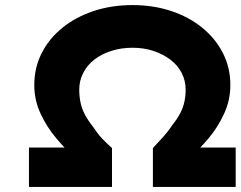

<svg xmlns="http://www.w3.org/2000/svg" viewBox="-20 -736 948 756"><path d="M94 0V-155H323L279 -111Q240 -146 202 -191Q164 -236 139.5 -289Q115 -342 115 -401Q115 -469 144 -526.5Q173 -584 225.5 -626.5Q278 -669 348.5 -692.5Q419 -716 502 -716Q583 -716 653 -693Q723 -670 775.5 -627.5Q828 -585 857.5 -527.5Q887 -470 887 -401Q887 -342 862.5 -288.5Q838 -235 800.5 -190.5Q763 -146 723 -111L682 -155H908V0H582V-153Q597 -170 611 -184.5Q625 -199 637 -214Q649 -229 658 -243Q678 -268 689.5 -290Q701 -312 706 -335Q711 -358 711 -383Q711 -418 695.5 -448.5Q680 -479 651 -501Q622 -523 584 -535.5Q546 -548 502 -548Q457 -548 418 -535.5Q379 -523 351 -501Q323 -479 307.5 -448.5Q292 -418 292 -383Q292 -357 297 -332.5Q302 -308 314.5 -284.5Q327 -261 347 -236Q355 -224 363.5 -212.5Q372 -201 381.5 -191Q391 -181 401 -171.5Q411 -162 421 -153V0Z"/></svg>

Font: Lexend Peta
Style: Bold
Weight: 700
Designer: Bonnie Shaver-Troup, Thomas Jockin
Foundry: Lexend
Version: Version 1.007